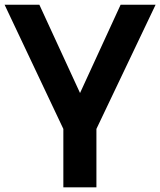

<svg xmlns="http://www.w3.org/2000/svg" viewBox="-29 -805 689 825"><path d="M489.3 -784.7H639.6L385.3 -251V0H243.2V-251L-9.3 -784.7H140.1L314.9 -405.3Z"/></svg>

Font: Dhyana
Style: Bold
Weight: 700
Foundry: Vernon Adams
Version: Version 1.002; ttfautohint (v0.8.51-6076)